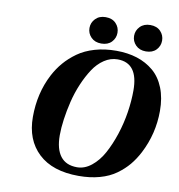

<svg xmlns="http://www.w3.org/2000/svg" viewBox="-95 -967 993 1068"><g transform="rotate(10 401.5 -433.0)"><path d="M277.8 -189.9Q277.8 -112.3 309.1 -71.5Q340.3 -30.8 402.8 -30.8Q445.3 -30.8 483.9 -61.5Q522.5 -92.3 549.8 -142.3Q577.1 -192.4 597.7 -254.9Q618.2 -317.4 628.2 -382.1Q638.2 -446.8 638.2 -505.9Q638.2 -661.1 522 -661.1Q482.4 -661.1 446.8 -637.5Q411.1 -613.8 385.3 -574.2Q359.4 -534.7 338.4 -485.4Q317.4 -436 304.4 -382.8Q291.5 -329.6 284.7 -280.3Q277.8 -231 277.8 -189.9ZM112.8 -264.2Q112.8 -398.4 169.9 -507.8Q191.4 -548.8 220.5 -582.8Q249.5 -616.7 290 -645.8Q330.6 -674.8 386 -690.9Q441.4 -707 506.8 -707Q571.3 -707 624.3 -690.2Q677.2 -673.3 717.8 -639.2Q758.3 -605 780.8 -548.8Q803.2 -492.7 803.2 -418.9Q803.2 -290 744.1 -175.8Q722.7 -134.8 695.8 -102.5Q668.9 -70.3 630.4 -42.5Q591.8 -14.6 538.3 0.2Q484.9 15.1 419.9 15.1Q272 15.1 192.4 -59.8Q112.8 -134.8 112.8 -264.2ZM416 -880.9Q453.1 -880.9 474.1 -858.9Q495.1 -836.9 495.1 -806.2Q495.1 -775.9 474.1 -753.9Q453.1 -731.9 416 -731.9Q379.9 -731.9 358.4 -753.9Q336.9 -775.9 336.9 -806.2Q336.9 -836.4 358.4 -858.6Q379.9 -880.9 416 -880.9ZM668 -880.9Q705.1 -880.9 726.1 -858.9Q747.1 -836.9 747.1 -806.2Q747.1 -775.9 726.1 -753.9Q705.1 -731.9 668 -731.9Q631.8 -731.9 610.4 -753.9Q588.9 -775.9 588.9 -806.2Q588.9 -836.4 610.4 -858.6Q631.8 -880.9 668 -880.9Z"/></g></svg>

Font: Linguistics Pro
Style: Bold Italic
Weight: 700
Italic angle: -12°
Designer: Stefan Peev, Context Ltd
Foundry: Stefan Peev, Context Ltd
Version: Version 001.000